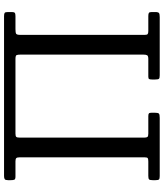

<svg xmlns="http://www.w3.org/2000/svg" viewBox="48 -838 790 925"><g transform="rotate(-90 442.5 -375.0)"><path d="M642.5 -669V-80Q642.5 -66 639.2 -60.5Q636 -55 621.5 -55H537Q527 -55 524.8 -51.2Q522.5 -47.5 522.5 -37V-22Q522.5 -8 525.8 -4Q529 0 542.5 0H822.5Q837 0 842.2 -3.2Q847.5 -6.5 847.5 -22V-39Q847.5 -50 842.8 -52.5Q838 -55 828 -55H756Q745 -55 741.2 -58.2Q737.5 -61.5 737.5 -72V-672Q737.5 -688.5 743 -691.8Q748.5 -695 765 -695H828Q839.5 -695 843.5 -698.2Q847.5 -701.5 847.5 -712V-731Q847.5 -744 843.5 -747Q839.5 -750 827.5 -750H57.5Q46.5 -750 42 -746.5Q37.5 -743 37.5 -731V-718Q37.5 -705 40 -700Q42.5 -695 55 -695H128Q139.5 -695 143.5 -691.2Q147.5 -687.5 147.5 -675.5V-72Q147.5 -60 143.2 -57.5Q139 -55 127 -55H58Q45 -55 41.2 -51.2Q37.5 -47.5 37.5 -34V-20Q37.5 -7 41.2 -3.5Q45 0 57.5 0H337.5Q354 0 358.2 -4Q362.5 -8 362.5 -25V-38Q362.5 -49 359.2 -52Q356 -55 346 -55H261.5Q249 -55 245.8 -59.2Q242.5 -63.5 242.5 -75V-673.5Q242.5 -687 246 -691Q249.5 -695 262 -695H621Q637 -695 639.8 -690Q642.5 -685 642.5 -669Z"/></g></svg>

Font: Besley
Style: Regular
Weight: 400
Designer: Owen Earl
Foundry: indestructible type*
Version: Version 4.000